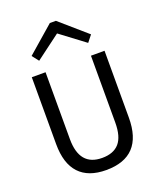

<svg xmlns="http://www.w3.org/2000/svg" viewBox="-167 -1023 948 1141"><g transform="rotate(-20 307.0 -453.0)"><path d="M119.1 -773.9 288.1 -920.9H326.2L495.1 -773.9L461.9 -731.9L307.1 -848.1L151.9 -731.9ZM451.2 -231.9V-654.8H537.1V-231.9Q537.1 15.1 305.2 15.1Q192.9 15.1 135 -46.9Q77.1 -108.9 77.1 -231.9V-654.8H164.1V-231.9Q164.1 -61 307.1 -61Q379.4 -61 415.3 -102.3Q451.2 -143.6 451.2 -231.9Z"/></g></svg>

Font: IntelOne Mono
Style: Regular
Weight: 400
Designer: Fred Shallcrass
Foundry: Frere-Jones Type LLC
Version: Version 1.200;hotconv 1.1.0;makeotfexe 2.6.0;FJTRelease1.2